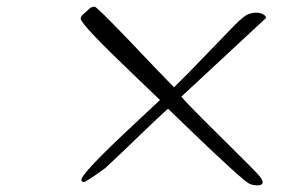

<svg xmlns="http://www.w3.org/2000/svg" viewBox="-20 -570 866 576"><path d="M484 -244Q449 -212 409 -173.5Q369 -135 344.5 -111.5Q320 -88 296 -66Q239 -24 231 -24Q231 -24 230 -24Q228 -24 226 -26Q224 -28 224 -30Q224 -50 381 -196Q445 -256 460 -270Q453 -277 390 -337Q222 -497 222 -514Q222 -521 230.5 -528Q239 -535 246.5 -542.5Q254 -550 264 -550Q272 -550 444 -368L502 -308Q541 -346 595.5 -403Q650 -460 680.5 -491Q711 -522 724 -527Q737 -532 749 -532Q761 -532 769.5 -527Q778 -522 778 -516L524 -280Q540 -260 646 -155.5Q752 -51 760 -40Q768 -29 768 -24Q768 -14 754 -14Q740 -14 730 -18Q712 -24 541 -189Z"/></svg>

Font: Miama
Style: Regular
Weight: 400
Italic angle: 16.5°
Designer: Linus Romer
Foundry: Linus Romer
Version: 0.32